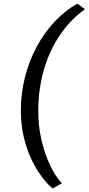

<svg xmlns="http://www.w3.org/2000/svg" viewBox="-20 -873 487 1055"><path d="M94.7 -268Q94.7 -362.3 117.6 -451Q140.5 -539.7 182 -616.8Q223.5 -693.8 280.2 -754.2Q336.9 -814.5 404.6 -852.8L446.8 -822.7Q396.5 -786.7 355.8 -740.7Q315.2 -694.6 284.2 -640.3Q253.2 -585.9 232.3 -525.2Q211.5 -464.5 200.9 -399Q190.2 -333.4 190.2 -265.4Q190.2 -185.1 204.9 -117.4Q219.6 -49.7 241.2 2.6Q262.8 54.9 284.7 88.5Q306.6 122 321 133.7L269.9 162.4Q258.9 155.4 238.2 133.2Q217.5 111.1 192.9 74.6Q168.2 38.1 145.9 -12.4Q123.6 -62.8 109.1 -126.8Q94.7 -190.8 94.7 -268Z"/></svg>

Font: Merriweather Light
Style: Italic
Weight: 300
Italic angle: -7.8°
Designer: Eben Sorkin
Foundry: Eben Sorkin
Version: Version 2.101